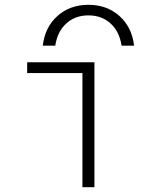

<svg xmlns="http://www.w3.org/2000/svg" viewBox="-20 -779 640 799"><path d="M348 -759Q425 -759 477 -712.5Q529 -666 538 -589H486Q477 -648 440 -681.5Q403 -715 348 -715Q293 -715 256 -681.5Q219 -648 210 -589H158Q167 -666 219 -712.5Q271 -759 348 -759ZM323 0V-475H93V-520H373V0Z"/></svg>

Font: M PLUS Code Latin Expanded Light
Style: Regular
Weight: 300
Width: 7
Designer: Coji Morishita
Foundry: UNDERFOREST DESIGN
Version: Version 1.002; ttfautohint (v1.8.3)